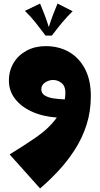

<svg xmlns="http://www.w3.org/2000/svg" viewBox="-20 -658 560 1078"><path d="M205 400 34 209Q113 161 184.5 111.5Q256 62 299 2Q218 -4 157.5 -32Q97 -60 63.5 -104.5Q30 -149 30 -205Q30 -261 56.5 -305Q83 -349 130 -374Q177 -399 236 -399Q311 -399 368 -366Q425 -333 457.5 -270.5Q490 -208 490 -119Q490 -32 466 42.5Q442 117 401 181Q360 245 309.5 299.5Q259 354 205 400ZM212 -157Q212 -134 231.5 -122Q251 -110 281 -105.5Q311 -101 344 -100Q347 -119 347 -139Q347 -175 325.5 -192Q304 -209 278 -209Q255 -209 233.5 -195Q212 -181 212 -157ZM205 -638Q218 -607 230.5 -574.5Q243 -542 254 -506Q265 -542 277.5 -574.5Q290 -607 303 -638L388 -595Q356 -564 329 -531.5Q302 -499 271 -458H236Q205 -499 178.5 -532.5Q152 -566 120 -597Z"/></svg>

Font: Marhey ExtraBold
Style: Regular
Weight: 800
Designer: Nur Syamsi & Bustanul Arifin
Foundry: Namelatype
Version: Version 1.000; ttfautohint (v1.8.4.7-5d5b)